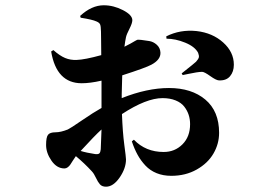

<svg xmlns="http://www.w3.org/2000/svg" viewBox="-20 -621 1040 724"><path d="M439 -266.1V-251Q534.7 -289.1 617.2 -289.1Q702.6 -289.1 754.4 -245.4Q806.2 -201.7 806.2 -120.1Q806.2 -78.6 784.9 -42Q763.7 -5.4 721.7 18.3Q679.7 42 626 42Q595.2 42 570.6 32Q545.9 22 528.3 3.2Q510.7 -15.6 498.8 -37.4Q486.8 -59.1 477.1 -87.9L484.9 -94.2Q529.3 -47.9 597.2 -47.9Q639.2 -47.9 668 -76.7Q696.8 -105.5 696.8 -152.8Q696.8 -171.4 691.4 -188Q686 -204.6 674.6 -219.2Q663.1 -233.9 642.1 -242.4Q621.1 -251 592.8 -251Q531.7 -251 439.9 -190.9Q442.4 -122.6 448.7 -75.2Q455.1 -27.8 455.1 -20Q455.1 13.7 431.2 48.3Q407.2 83 379.9 83Q364.7 83 356.9 74.2Q349.1 65.4 341.8 49.6Q334.5 33.7 326.2 24.9Q298.8 -4.9 266.1 -32.2Q261.2 -25.9 254.9 -15.6Q248.5 -5.4 244.9 0Q241.2 5.4 235.4 9.8Q229.5 14.2 223.1 14.2Q194.3 14.2 174.1 -15.1Q153.8 -44.4 153.8 -74.2Q153.8 -103.5 161.1 -112.8Q168.5 -122.1 189 -122.1Q209 -122.1 235.8 -132.8Q244.6 -136.7 288.8 -167Q333 -197.3 362.8 -213.9V-316.9Q319.8 -307.1 288.1 -307.1Q192.9 -307.1 172.9 -426.8L181.2 -432.1Q205.6 -410.6 225.6 -402.3Q245.6 -394 269 -395Q299.8 -396 361.8 -413.1Q361.8 -434.1 361.3 -464.6Q360.8 -495.1 360.8 -502Q360.4 -522.5 357.4 -529.1Q354.5 -535.6 344.2 -540Q328.1 -547.4 284.2 -554.2L282.2 -561Q325.7 -601.1 371.1 -601.1Q408.2 -601.1 443.6 -582.8Q479 -564.5 479 -544.9Q479 -533.7 468.3 -512.7Q457.5 -491.7 455.1 -481Q452.1 -466.8 449.2 -444.8Q461.4 -450.7 472.7 -457Q483.9 -463.4 489.3 -466.6Q494.6 -469.7 496.1 -470.2Q499 -472.2 512.9 -470.5Q526.9 -468.8 542.5 -466.3Q558.1 -463.9 571 -452.4Q584 -440.9 585 -422.9Q586.4 -396 550.8 -377Q530.3 -365.7 440.9 -336.9Q439 -285.2 439 -266.1ZM607.9 -475.1 606.9 -483.9Q659.2 -510.3 721.2 -503.9Q781.2 -497.1 821.5 -460.9Q861.8 -424.8 861.8 -377Q861.8 -350.6 847.4 -333.5Q833 -316.4 805.2 -317.9Q794.9 -318.4 772.7 -334.2Q750.5 -350.1 742.2 -350.1Q733.4 -350.1 719.7 -347.9Q706.1 -345.7 690.2 -342.3Q674.3 -338.9 668.9 -337.9L665 -344.2Q716.3 -384.8 719.2 -388.2Q728 -397.9 729.7 -404.3Q731.4 -410.6 727.1 -421.9Q714.8 -445.3 678.2 -460.2Q641.6 -475.1 607.9 -475.1ZM338.9 -40Q351.1 -38.6 355 -43Q358.9 -47.4 359.9 -58.1Q361.3 -93.8 362.8 -132.8Q337.9 -110.4 284.2 -51.8Q306.2 -44.9 338.9 -40Z"/></svg>

Font: Noto Serif JP Black
Style: Regular
Weight: 900
Designer: Ryoko NISHIZUKA  (kana & ideographs); Frank Grießhammer (Latin, Greek & Cyrillic); Wenlong ZHANG  (bopomofo); Sandoll Co
Foundry: Adobe Systems Incorporated
Version: Version 1.001;PS 1.001;hotconv 16.6.54;makeotf.lib2.5.65590